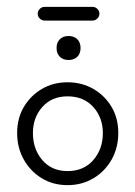

<svg xmlns="http://www.w3.org/2000/svg" viewBox="-20 -530 395 560"><path d="M177 10Q135 10 102 -10Q69 -30 49.5 -64.5Q30 -99 30 -142Q30 -185 49.5 -218Q69 -251 102 -270.5Q135 -290 177 -290Q219 -290 252.5 -270.5Q286 -251 305.5 -218Q325 -185 325 -142Q325 -99 305.5 -64.5Q286 -30 252.5 -10Q219 10 177 10ZM177 -31Q224 -31 252 -63Q280 -95 280 -142Q280 -187 252 -218Q224 -249 177 -249Q131 -249 103.5 -218Q76 -187 76 -142Q76 -95 103.5 -63Q131 -31 177 -31ZM180 -355Q164 -355 154.5 -364.5Q145 -374 145 -390Q145 -406 154.5 -415.5Q164 -425 180 -425Q196 -425 205.5 -415.5Q215 -406 215 -390Q215 -374 205.5 -364.5Q196 -355 180 -355ZM110 -470Q102 -470 96 -476Q90 -482 90 -490Q90 -498 96 -504Q102 -510 110 -510H250Q258 -510 264 -504Q270 -498 270 -490Q270 -482 264 -476Q258 -470 250 -470Z"/></svg>

Font: Dongle Light
Style: Regular
Weight: 300
Designer: Yanghee Ryu
Foundry: Yanghee Ryu
Version: Version 2.000